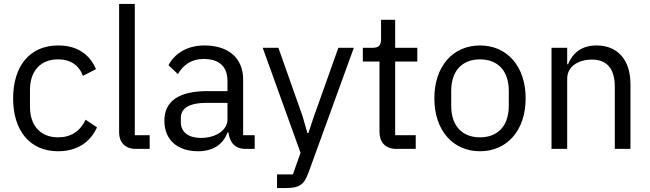

<svg xmlns="http://www.w3.org/2000/svg" viewBox="-20 -760 3318 980"><path d="M277 12C375 12 442 -36 475 -110L417 -149C389 -90 342 -59 277 -59C182 -59 133 -124 133 -214V-302C133 -392 182 -457 277 -457C340 -457 384 -426 403 -373L470 -407C440 -478 379 -528 277 -528C132 -528 47 -423 47 -258C47 -93 132 12 277 12Z M744 0V-70H668V-740H588V-83C588 -35 618 0 673 0Z M1280 0V-70H1221V-354C1221 -463 1147 -528 1023 -528C930 -528 868 -482 840 -427L888 -382C916 -429 957 -459 1019 -459C1101 -459 1141 -419 1141 -346V-295H1039C889 -295 819 -241 819 -144C819 -48 883 12 992 12C1064 12 1119 -21 1141 -84H1146C1152 -36 1176 0 1235 0ZM1005 -56C943 -56 903 -85 903 -136V-157C903 -207 944 -235 1035 -235H1141V-150C1141 -97 1084 -56 1005 -56Z M1582 -165 1554 -81H1549L1525 -165L1401 -516H1321L1514 20L1475 130H1394V200H1435C1511 200 1532 182 1555 120L1786 -516H1707Z M2102 0V-70H1997V-446H2110V-516H1997V-659H1925V-563C1925 -528 1914 -516 1880 -516H1832V-446H1917V-85C1917 -35 1947 0 2002 0Z M2430 12C2568 12 2663 -94 2663 -258C2663 -422 2568 -528 2430 -528C2292 -528 2197 -422 2197 -258C2197 -94 2292 12 2430 12ZM2430 -59C2344 -59 2283 -112 2283 -221V-295C2283 -404 2344 -457 2430 -457C2516 -457 2577 -404 2577 -295V-221C2577 -112 2516 -59 2430 -59Z M2875 0V-358C2875 -424 2937 -456 3001 -456C3078 -456 3118 -409 3118 -317V0H3198V-331C3198 -456 3131 -528 3025 -528C2948 -528 2904 -490 2879 -432H2875V-516H2795V0Z"/></svg>

Font: IBM Plex Devanagari
Style: Regular
Weight: 400
Designer: Mike Abbink, Paul van der Laan, Pieter van Rosmalen, Erin McLaughlin
Foundry: Bold Monday
Version: Version 1.0